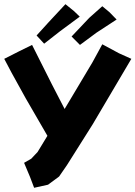

<svg xmlns="http://www.w3.org/2000/svg" viewBox="-28 -725 646 916"><path d="M284.2 -705.1 204.1 -619.1 146.5 -555.7 182.6 -516.6 258.8 -576.2 352.5 -645.5 325.2 -671.9ZM460 -695.3 397.5 -639.6 313.5 -550.8 353.5 -510.7 432.6 -569.3 528.3 -631.8 494.1 -667ZM-7.8 -444.3 27.3 -377.9 94.7 -255.9 198.2 -77.1 151.4 0 121.1 32.2 86.9 51.8 115.2 119.1 134.8 170.9 201.2 156.2 253.9 117.2 291 63.5 414.1 -131.8 598.6 -444.3 540 -470.7 460 -513.7 413.1 -427.7 280.3 -205.1 218.8 -324.2 125 -510.7 65.4 -481.4Z"/></svg>

Font: MaokenAssortedSans-Lite
Style: Lite
Weight: 400
Version: Version 1.400